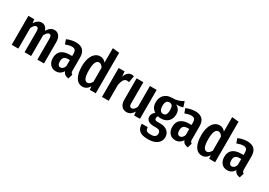

<svg xmlns="http://www.w3.org/2000/svg" viewBox="17 -1788 4252 3039"><g transform="rotate(30 2143.0 -268.5)"><path d="M647 -392V0H526V-379Q526 -417 516 -433.5Q506 -450 487 -450Q448 -450 412 -376V0H292V-379Q292 -450 254 -450Q213 -450 178 -376V0H57V-529H164L172 -461Q224 -543 297 -543Q334 -543 361 -520Q388 -497 402 -455Q455 -543 530 -543Q583 -543 615 -502Q647 -461 647 -392Z M1125 -69 1100 13Q1059 8 1034.5 -9Q1010 -26 998 -61Q952 15 869 15Q803 15 764 -29.5Q725 -74 725 -148Q725 -234 778.5 -279Q832 -324 934 -324H975V-361Q975 -411 957.5 -431.5Q940 -452 901 -452Q854 -452 784 -426L756 -506Q796 -524 839 -533.5Q882 -543 921 -543Q1095 -543 1095 -367V-128Q1095 -102 1102 -89.5Q1109 -77 1125 -69ZM975 -140V-251H946Q895 -251 871.5 -228Q848 -205 848 -157Q848 -116 862 -95Q876 -74 902 -74Q950 -74 975 -140Z M1593 -741V0H1484L1478 -61Q1431 15 1357 15Q1275 15 1231.5 -58.5Q1188 -132 1188 -264Q1188 -348 1210.5 -411.5Q1233 -475 1273 -509Q1313 -543 1365 -543Q1429 -543 1470 -490V-754ZM1470 -140V-397Q1438 -451 1397 -451Q1316 -451 1316 -265Q1316 -164 1336 -121Q1356 -78 1392 -78Q1415 -78 1433.5 -94Q1452 -110 1470 -140Z M1981 -535 1961 -417Q1941 -422 1924 -422Q1886 -422 1864 -389Q1842 -356 1830 -291V0H1707V-529H1814L1823 -437Q1860 -542 1940 -542Q1963 -542 1981 -535Z M2401 0H2294L2288 -67Q2263 -26 2232 -5.5Q2201 15 2160 15Q2102 15 2068.5 -26Q2035 -67 2035 -133V-529H2158V-140Q2158 -78 2200 -78Q2224 -78 2243 -96.5Q2262 -115 2278 -149V-529H2401Z M2905 -502Q2884 -492 2854.5 -488Q2825 -484 2781 -484Q2823 -464 2843.5 -430.5Q2864 -397 2864 -348Q2864 -268 2815 -219Q2766 -170 2682 -170Q2657 -170 2631 -178Q2613 -163 2613 -137Q2613 -117 2624 -107Q2635 -97 2665 -97H2721Q2801 -97 2848 -55.5Q2895 -14 2895 50Q2895 126 2836.5 171.5Q2778 217 2670 217Q2556 217 2510.5 175Q2465 133 2465 52H2574Q2574 95 2594 113Q2614 131 2671 131Q2726 131 2749 112Q2772 93 2772 58Q2772 24 2753 8Q2734 -8 2694 -8H2656Q2580 -8 2545 -35Q2510 -62 2510 -109Q2510 -136 2524.5 -160.5Q2539 -185 2564 -204Q2523 -230 2504 -266Q2485 -302 2485 -354Q2485 -441 2537 -491.5Q2589 -542 2677 -542Q2742 -542 2784.5 -556Q2827 -570 2874 -597ZM2606 -356Q2606 -305 2624 -277.5Q2642 -250 2676 -250Q2711 -250 2728 -274.5Q2745 -299 2745 -357Q2745 -411 2728.5 -435.5Q2712 -460 2677 -460Q2642 -460 2624 -435Q2606 -410 2606 -356Z M3307 -69 3282 13Q3241 8 3216.5 -9Q3192 -26 3180 -61Q3134 15 3051 15Q2985 15 2946 -29.5Q2907 -74 2907 -148Q2907 -234 2960.5 -279Q3014 -324 3116 -324H3157V-361Q3157 -411 3139.5 -431.5Q3122 -452 3083 -452Q3036 -452 2966 -426L2938 -506Q2978 -524 3021 -533.5Q3064 -543 3103 -543Q3277 -543 3277 -367V-128Q3277 -102 3284 -89.5Q3291 -77 3307 -69ZM3157 -140V-251H3128Q3077 -251 3053.5 -228Q3030 -205 3030 -157Q3030 -116 3044 -95Q3058 -74 3084 -74Q3132 -74 3157 -140Z M3775 -741V0H3666L3660 -61Q3613 15 3539 15Q3457 15 3413.5 -58.5Q3370 -132 3370 -264Q3370 -348 3392.5 -411.5Q3415 -475 3455 -509Q3495 -543 3547 -543Q3611 -543 3652 -490V-754ZM3652 -140V-397Q3620 -451 3579 -451Q3498 -451 3498 -265Q3498 -164 3518 -121Q3538 -78 3574 -78Q3597 -78 3615.5 -94Q3634 -110 3652 -140Z M4257 -69 4232 13Q4191 8 4166.5 -9Q4142 -26 4130 -61Q4084 15 4001 15Q3935 15 3896 -29.5Q3857 -74 3857 -148Q3857 -234 3910.5 -279Q3964 -324 4066 -324H4107V-361Q4107 -411 4089.5 -431.5Q4072 -452 4033 -452Q3986 -452 3916 -426L3888 -506Q3928 -524 3971 -533.5Q4014 -543 4053 -543Q4227 -543 4227 -367V-128Q4227 -102 4234 -89.5Q4241 -77 4257 -69ZM4107 -140V-251H4078Q4027 -251 4003.5 -228Q3980 -205 3980 -157Q3980 -116 3994 -95Q4008 -74 4034 -74Q4082 -74 4107 -140Z"/></g></svg>

Font: Fira Sans Extra Condensed Medium
Style: Regular
Weight: 500
Width: 1
Designer: Carrois Corporate & Edenspiekermann AG
Foundry: Carrois Corporate GbR & Edenspiekermann AG
Version: Version 4.203